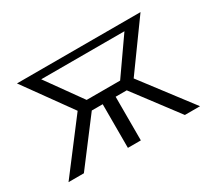

<svg xmlns="http://www.w3.org/2000/svg" viewBox="-105 -710 997 899"><g transform="rotate(-30 393.5 -260.5)"><path d="M38 0 242 -268 60 -521H728L545 -268L749 0H667L489 -236H429V0H359V-236H300L121 0ZM304 -291H485L618 -481H168Z"/></g></svg>

Font: Raleway
Style: Regular
Weight: 400
Designer: Matt McInerney, Pablo Impallari, Rodrigo Fuenzalida
Foundry: Matt McInerney, Pablo Impallari, Rodrigo Fuenzalida
Version: Version 4.101;RELEASE